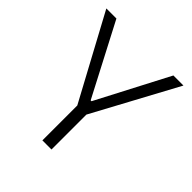

<svg xmlns="http://www.w3.org/2000/svg" viewBox="-187 -827 961 961"><g transform="rotate(45 293.0 -346.5)"><path d="M260.7 0H325.2V-247.1L565.9 -693.4H494.6L295.9 -312.5H290L91.3 -693.4H20L260.7 -247.1Z"/></g></svg>

Font: Cascadia Mono Light
Style: Regular
Weight: 300
Monospace: yes
Designer: Aaron Bell
Foundry: Saja Typeworks
Version: Version 2404.023